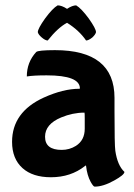

<svg xmlns="http://www.w3.org/2000/svg" viewBox="-20 -639 499 716"><path d="M407 -223Q407 -98 410 -77Q418 -22 444 2Q444 13 406 34Q365 57 333 57Q328 57 318 39Q305 15 301 -20Q301 -22 300 -22Q299 -22 297 -20Q244 22 170 22Q102 22 64 -12Q25 -47 25 -110Q25 -221 143 -275Q216 -308 276 -308Q277 -308 278 -309Q278 -358 154 -358Q105 -358 81 -354H80Q80 -407 115 -445Q122 -452 185 -452Q407 -452 407 -274ZM158 -488Q149 -488 136 -499Q123 -510 121 -519Q121 -532 148 -570Q176 -608 195 -619Q210 -619 230 -606Q250 -619 264 -619Q283 -608 311 -570Q338 -532 338 -519Q336 -510 324 -499Q310 -488 301 -488Q275 -526 230 -554Q196 -536 158 -488ZM296 -197Q296 -219 295 -219Q251 -219 208 -201Q148 -176 148 -129Q148 -80 210 -80Q239 -80 263 -95Q296 -116 296 -159Z"/></svg>

Font: Bubblegum Sans
Style: Regular
Weight: 400
Designer: Angel Koziupa and Alejandro Paul
Foundry: Angel Koziupa and Alejandro Paul
Version: Version 1.001